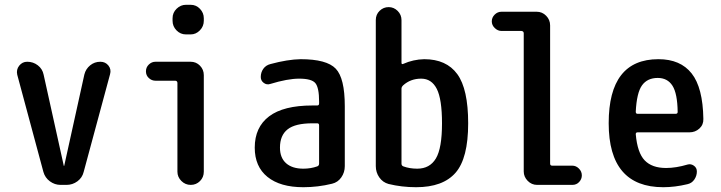

<svg xmlns="http://www.w3.org/2000/svg" viewBox="-20 -780 3040 810"><path d="M163.1 -54.7 52.7 -464.8Q47.9 -486.3 61 -502.9Q74.2 -519.5 94.7 -519.5Q120.1 -519.5 139.6 -504.4Q159.2 -489.3 164.1 -464.8L249 -81.1Q249 -80.1 250 -80.1Q251 -80.1 251 -81.1L335.9 -465.8Q341.8 -489.3 360.4 -504.4Q378.9 -519.5 403.3 -519.5Q424.8 -519.5 437.5 -503.4Q450.2 -487.3 444.3 -466.8L333 -54.7Q327.1 -30.3 306.6 -15.1Q286.1 0 260.7 0H235.4Q210.9 0 190.4 -15.1Q169.9 -30.3 163.1 -54.7Z M635.7 -439.5Q620.1 -439.5 607.9 -450.7Q595.7 -461.9 595.7 -479Q595.7 -496.1 607.9 -507.8Q620.1 -519.5 635.7 -519.5H784.2Q807.6 -519.5 823.7 -502.9Q839.8 -486.3 839.8 -462.9V-55.7Q839.8 -32.2 823.7 -16.1Q807.6 0 784.7 0Q761.7 0 745.1 -16.6Q728.5 -33.2 728.5 -55.7V-429.7Q728.5 -438.5 719.7 -439.5ZM784.2 -759.8Q807.6 -759.8 823.7 -742.7Q839.8 -725.6 839.8 -703.1V-692.4Q839.8 -668.9 823.2 -651.9Q806.6 -634.8 784.2 -634.8H764.6Q741.2 -634.8 724.6 -651.9Q708 -668.9 708 -692.4V-703.1Q708 -726.6 725.1 -743.2Q742.2 -759.8 764.6 -759.8Z M1297.9 -259.8Q1225.6 -259.8 1193.4 -234.4Q1161.1 -209 1161.1 -157.2Q1161.1 -114.3 1187 -91.3Q1212.9 -68.4 1259.8 -68.4Q1291 -68.4 1318.4 -78.1Q1326.2 -81.1 1326.2 -89.8V-251Q1326.2 -259.8 1318.4 -259.8ZM1259.8 9.8Q1162.1 9.8 1108.4 -33.7Q1054.7 -77.1 1054.7 -157.2Q1054.7 -243.2 1115.2 -289.1Q1175.8 -335 1297.9 -335H1318.4Q1326.2 -335 1326.2 -343.8V-351.6Q1326.2 -410.2 1310.5 -429.2Q1294.9 -448.2 1242.2 -448.2Q1193.4 -448.2 1120.1 -425.8Q1105.5 -420.9 1092.8 -430.2Q1080.1 -439.5 1080.1 -455.1Q1080.1 -474.6 1090.8 -489.7Q1101.6 -504.9 1121.1 -509.8Q1193.4 -529.3 1248 -530.3Q1358.4 -530.3 1396.5 -490.2Q1434.6 -450.2 1434.6 -332V-79.1Q1434.6 -52.7 1419.9 -31.7Q1405.3 -10.7 1380.9 -4.9Q1321.3 9.8 1259.8 9.8Z M1673.8 -406.2V-89.8Q1673.8 -81.1 1681.6 -78.1Q1708 -68.4 1740.2 -68.4Q1793 -68.4 1818.8 -111.3Q1844.7 -154.3 1844.7 -259.8Q1844.7 -361.3 1822.8 -404.8Q1800.8 -448.2 1756.8 -448.2Q1711.9 -448.2 1680.7 -419.9Q1673.8 -413.1 1673.8 -406.2ZM1619.1 -3.9Q1594.7 -10.7 1580.1 -31.7Q1565.4 -52.7 1565.4 -79.1V-695.3Q1565.4 -718.8 1581.5 -734.4Q1597.7 -750 1619.6 -750Q1641.6 -750 1657.7 -733.9Q1673.8 -717.8 1673.8 -695.3V-515.6Q1673.8 -506.8 1681.6 -510.7Q1723.6 -529.3 1769.5 -530.3Q1863.3 -530.3 1909.2 -467.3Q1955.1 -404.3 1955.1 -259.8Q1955.1 -112.3 1901.9 -51.3Q1848.6 9.8 1735.4 9.8Q1674.8 9.8 1619.1 -3.9Z M2095.7 -649.4Q2080.1 -649.4 2067.4 -661.6Q2054.7 -673.8 2054.7 -689.9Q2054.7 -706.1 2066.9 -718.3Q2079.1 -730.5 2095.7 -730.5H2244.1Q2267.6 -730.5 2284.2 -713.4Q2300.8 -696.3 2300.8 -672.9V-89.8Q2300.8 -81.1 2309.6 -81.1H2394.5Q2410.2 -81.1 2422.4 -68.8Q2434.6 -56.6 2434.6 -40Q2434.6 -24.4 2423.3 -12.2Q2412.1 0 2394.5 0H2246.1Q2222.7 0 2206.1 -17.1Q2189.5 -34.2 2189.5 -56.6V-639.6Q2189.5 -648.4 2179.7 -649.4Z M2754.9 -451.2Q2710.9 -451.2 2688.5 -419.9Q2666 -388.7 2662.1 -308.6Q2662.1 -299.8 2669.9 -299.8H2830.1Q2838.9 -299.8 2838.9 -307.6Q2837.9 -385.7 2816.9 -418.5Q2795.9 -451.2 2754.9 -451.2ZM2778.3 9.8Q2547.9 9.8 2547.9 -260.3Q2547.9 -530.3 2757.8 -530.3Q2850.6 -530.3 2897.9 -470.2Q2945.3 -410.2 2947.3 -278.3Q2948.2 -253.9 2930.7 -237.8Q2913.1 -221.7 2888.7 -221.7H2669.9Q2662.1 -221.7 2662.1 -213.9Q2668.9 -135.7 2699.7 -103.5Q2730.5 -71.3 2790 -71.3Q2832 -71.3 2880.9 -85.9Q2894.5 -89.8 2907.2 -81.1Q2919.9 -72.3 2919.9 -56.6Q2919.9 -38.1 2909.2 -22.5Q2898.4 -6.8 2879.9 -2.9Q2827.1 9.8 2778.3 9.8Z"/></svg>

Font: Rounded Mgen+ 1mn medium
Style: Regular
Weight: 500
Designer: [Source Han Sans]
Ryoko NISHIZUKA  (kana & ideographs); Paul D. Hunt (Latin, Greek & Cyrillic); Wenlong ZHANG  (bopomofo
Version: Version 1.059.20150602